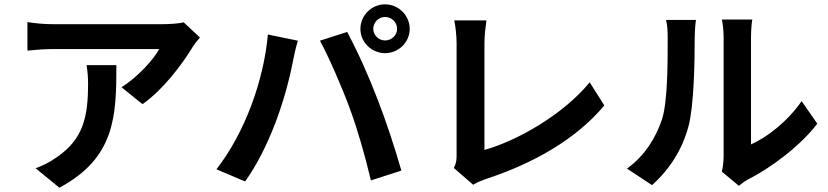

<svg xmlns="http://www.w3.org/2000/svg" viewBox="-20 -822 3864 896"><path d="M383.9 -518.1C388.8 -488.3 391 -462 391 -432.2C391 -275.2 368.3 -174 247.2 -89.8C211.3 -63.9 176.8 -47.9 146 -36.9L257.1 54C518.1 -85.9 523.1 -281.2 523.1 -518.1ZM837 -718C818.9 -712 767 -709.2 740.1 -709.2H225.1C185 -709.2 143.8 -713.1 108 -719.1V-585.9C153.1 -589.8 185 -593 225.1 -593H723C698.2 -546.2 622.9 -462 546.9 -415.1L644.9 -335.9C740.1 -402 831 -523.1 876.1 -598C884.2 -611.9 902 -634.9 913 -647Z M1721.9 -687.1C1721.9 -718 1747.2 -742.9 1777 -742.9C1807.9 -742.9 1833.1 -718 1833.1 -687.1C1833.1 -658 1807.9 -633.2 1777 -633.2C1747.2 -633.2 1721.9 -658 1721.9 -687.1ZM1661.9 -687.1C1661.9 -625 1714.1 -573.9 1777 -573.9C1839.8 -573.9 1892 -625 1892 -687.1C1892 -750 1839.8 -801.8 1777 -801.8C1714.1 -801.8 1661.9 -750 1661.9 -687.1ZM990.1 -32 1123.9 24.9C1234 -130 1311.1 -349.8 1346.9 -535.9C1350.9 -556.8 1361.2 -604 1370 -632.1L1230.1 -660.9C1210.9 -446.7 1123.2 -203.1 990.1 -32ZM1611.9 -317.1C1649.9 -214.1 1683.9 -94.1 1710.9 19.9L1853 -25.9C1790.8 -242.9 1706 -474.1 1600.1 -672.9L1473 -632.1C1513.1 -558.9 1574.9 -418 1611.9 -317.1Z M2187.9 40.1C2210.9 26.3 2232.2 18.8 2246.1 13.8C2470.2 -59.3 2669 -172.9 2800.1 -329.9L2731.9 -437.9C2609.7 -288.7 2396.7 -166.2 2240.8 -122.2V-619C2240.8 -655.9 2245 -690 2250 -726.9H2099.8C2105.8 -699.9 2110.8 -654.8 2110.8 -619V-100.1C2110.8 -78.1 2110.1 -62.1 2098 -38Z M3022.7 41.9C3104.8 -31.2 3163.7 -123.9 3192.8 -231.9C3218.7 -328.8 3221.9 -531.2 3221.9 -643.1C3221.9 -683.2 3226.9 -726.2 3228 -729H3088.1C3094.1 -706 3095.9 -681.1 3095.9 -642C3095.9 -527 3095.9 -345.9 3068.9 -263.8C3041.9 -182.9 2990.1 -95.2 2905.9 -35.2ZM3427.9 45.1C3441.1 35.2 3449.9 27 3469.8 16C3576.7 -38 3715.2 -141 3794 -245L3720.9 -350.1C3657 -257.1 3561.8 -182.2 3484.7 -148.1V-648.1C3484.7 -691.1 3489.7 -728 3490.8 -730.8H3348.7C3349.8 -728 3356.9 -692.1 3356.9 -649.1V-92C3356.9 -66.1 3352.6 -39.1 3348.7 -21Z"/></svg>

Font: Karasuma Gothic
Style: Bold
Weight: 700
Designer: Rasmus Andersson / Ryoko Nishizuka
Foundry: Genbu
Version: Version 1.00